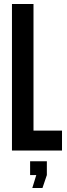

<svg xmlns="http://www.w3.org/2000/svg" viewBox="-20 -755 335 963"><path d="M40 -735H148V-100H291V0H40ZM215 123 193 188H142L162 123H131V54H215Z"/></svg>

Font: League Gothic
Style: Regular
Weight: 400
Designer: The League of Moveable Type
Version: Version 1.560;PS 001.560;hotconv 1.0.56;makeotf.lib2.0.21325